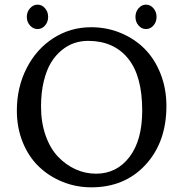

<svg xmlns="http://www.w3.org/2000/svg" viewBox="-20 -781 781 818"><path d="M107.9 -672.4Q94.2 -687.5 94.2 -709Q94.2 -730.5 107.9 -745.8Q121.6 -761.2 140.1 -761.2Q158.7 -761.2 171.9 -745.8Q185.1 -730.5 185.1 -709Q185.1 -687.5 171.9 -672.4Q158.7 -657.2 140.1 -657.2Q121.6 -657.2 107.9 -672.4ZM570.3 -672.4Q557.1 -687.5 557.1 -709Q557.1 -730.5 570.3 -745.8Q583.5 -761.2 602.1 -761.2Q620.6 -761.2 633.8 -745.8Q647 -730.5 647 -709Q647 -687.5 633.8 -672.4Q620.6 -657.2 602.1 -657.2Q583.5 -657.2 570.3 -672.4ZM355 -606.9Q325.2 -606.9 297.1 -597.7Q269 -588.4 242.9 -567.1Q216.8 -545.9 197.5 -514.4Q178.2 -482.9 166.5 -434.8Q154.8 -386.7 154.8 -327.1Q154.8 -259.3 174.3 -203.9Q193.8 -148.4 227.1 -113.5Q260.3 -78.6 301.8 -59.8Q343.3 -41 389.2 -41Q477.1 -41 531.5 -112.1Q585.9 -183.1 585.9 -310.1Q585.9 -458.5 524.9 -532.7Q463.9 -606.9 355 -606.9ZM689 -329.1Q689 -175.8 600.3 -79.3Q511.7 17.1 369.1 17.1Q304.7 17.1 247.1 -6.1Q189.5 -29.3 146 -70.8Q102.5 -112.3 77.1 -174.3Q51.8 -236.3 51.8 -310.1Q51.8 -408.7 93.3 -490.2Q134.8 -571.8 207.3 -618.4Q279.8 -665 368.2 -665Q435.1 -665 494.1 -640.6Q553.2 -616.2 596.2 -573Q639.2 -529.8 664.1 -466.6Q689 -403.3 689 -329.1Z"/></svg>

Font: Linear Smooth Low Contrast
Style: Regular
Weight: 500
Designer: Philipp H. Poll, Flanker
Foundry: Philipp H. Poll, reworked by Flanker
Version: Version 1.010 | FøM Fix